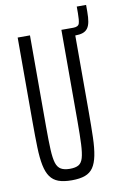

<svg xmlns="http://www.w3.org/2000/svg" viewBox="-89 -832 560 891"><g transform="rotate(-10 191.0 -387.0)"><path d="M262 -651V-688H305Q329 -688 333.5 -703Q338 -718 338 -751V-782H382V-750Q382 -722 378.5 -703Q375 -684 366.5 -672.5Q358 -661 343.5 -656Q329 -651 307 -651ZM176 8Q138 8 113.5 -1Q89 -10 74.5 -30.5Q60 -51 53 -85.5Q46 -120 44.5 -171Q43 -222 43 -292V-688H101V-257Q101 -191 103 -149.5Q105 -108 112 -86Q119 -64 134.5 -55Q150 -46 176 -46Q203 -46 217.5 -54.5Q232 -63 238.5 -85.5Q245 -108 247 -149.5Q249 -191 249 -257V-688H308V-292Q308 -222 306.5 -171Q305 -120 298 -85.5Q291 -51 277 -30.5Q263 -10 238.5 -1Q214 8 176 8Z"/></g></svg>

Font: Saira UltraCondensed
Style: Regular
Weight: 400
Width: 1
Designer: Hector Gatti with collaboration of the Omnibus-Type team
Foundry: Omnibus-Type
Version: Version 1.101